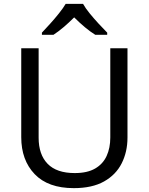

<svg xmlns="http://www.w3.org/2000/svg" viewBox="-20 -964 771 994"><path d="M640 -252Q640 -178 610 -118.5Q580 -59 518.5 -24.5Q457 10 362 10Q229 10 159.5 -62.5Q90 -135 90 -254V-714H180V-251Q180 -164 226.5 -116Q273 -68 367 -68Q432 -68 472.5 -91.5Q513 -115 532 -156.5Q551 -198 551 -252V-714H640ZM410 -944Q422 -922 444.5 -894.5Q467 -867 491.5 -840.5Q516 -814 535 -795V-784H473Q447 -800 419 -823.5Q391 -847 364 -874Q337 -847 310 -824Q283 -801 257 -784H197V-795Q216 -815 239.5 -841Q263 -867 285 -894.5Q307 -922 320 -944Z"/></svg>

Font: Noto Sans Telugu
Style: Regular
Weight: 400
Designer: Jelle Bosma - Monotype Design Team
Foundry: Monotype Imaging Inc.
Version: Version 2.003